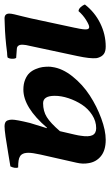

<svg xmlns="http://www.w3.org/2000/svg" viewBox="160 -636 486 846"><g transform="rotate(-90 403.0 -213.0)"><path d="M248 -191.9Q245.6 -181.2 240.5 -159.7Q235.4 -138.2 232.9 -127Q229 -109.9 228 -101.1Q222.2 -65.4 230.2 -48.8Q238.3 -32.2 261.2 -32.2Q292 -32.2 319.6 -50Q347.2 -67.9 365 -95.2Q382.8 -122.6 393.3 -154.3Q403.8 -186 403.8 -214.8Q403.8 -266.1 371.1 -266.1Q336.4 -266.1 310.1 -249.8Q283.7 -233.4 248 -191.9ZM270 -277.8 261.2 -250 263.2 -249Q352.5 -353 431.2 -353Q456.1 -353 475.1 -345.2Q494.1 -337.4 504.6 -325.9Q515.1 -314.5 521.7 -298.6Q528.3 -282.7 530.3 -269.5Q532.2 -256.3 532.2 -242.2Q532.2 -233.4 530.8 -226.1Q524.9 -181.2 489.3 -136.5Q453.6 -91.8 405.5 -60.5Q357.4 -29.3 304.2 -9.8Q251 9.8 210 9.8Q163.6 9.8 137.7 -11.5Q111.8 -32.7 106.9 -66.9Q102.5 -90.8 108.9 -118.2L145 -277.8Q152.8 -313 152.8 -331.1Q152.8 -338.4 150.9 -348.1Q146.5 -363.3 136.2 -368.2Q125 -376 87.9 -376Q83 -390.1 92.8 -410.2Q105.5 -412.1 148.2 -419.4Q190.9 -426.8 223.1 -431.4Q255.4 -436 270 -436Q291.5 -436 295.9 -420.9Q298.8 -413.6 298.8 -402.8Q298.8 -384.3 284.2 -324.2Q281.7 -315.4 276.1 -297.9Q270.5 -280.3 270 -277.8ZM745.1 -319.8 703.1 -124V-123Q694.8 -86.4 696.8 -73.2Q698.2 -63 707 -63Q715.8 -63 737.5 -76.4Q759.3 -89.8 776.9 -109.9Q786.1 -109.9 794.7 -100.3Q803.2 -90.8 806.2 -82Q772 -38.1 723.1 -14.2Q674.3 9.8 621.1 9.8Q599.6 9.8 588.4 1.7Q577.1 -6.3 571.8 -22.9Q571.3 -23.9 570.8 -26.6Q570.3 -29.3 569.8 -30.8Q566.9 -58.6 579.1 -115.2L623 -320.8Q628.9 -344.7 628.9 -355V-361.8Q628.9 -369.6 624.3 -375.5Q619.6 -381.3 610.8 -381.8Q604 -382.3 590.8 -383.3Q577.6 -384.3 570.8 -384.8Q566.4 -391.6 567.1 -404.3Q567.9 -417 573.2 -422.9Q585 -424.8 594.2 -424.8Q661.1 -433.6 719.2 -435.1Q730.5 -436 745.1 -436Q766.1 -436 766.1 -415Q766.1 -407.2 762.9 -393.3Q759.8 -379.4 753.9 -356.7Q748 -334 745.1 -319.8Z"/></g></svg>

Font: Common Serif
Style: Bold Italic
Weight: 700
Italic angle: -12°
Designer: Philipp H. Poll, Khaled Hosny
Foundry: Stefan Peev, Context Ltd.
Version: Version 1.026